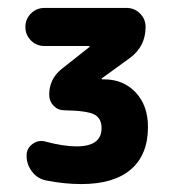

<svg xmlns="http://www.w3.org/2000/svg" viewBox="-20 -750 440 484"><path d="M242 -550Q291 -550 322 -517Q353 -484 353 -430Q353 -360 310 -323Q267 -286 185 -286Q142 -286 97 -295Q75 -299 61 -317Q47 -335 47 -358Q47 -376 62 -387Q77 -398 95 -393Q140 -381 173 -381Q236 -381 236 -427Q236 -452 217.5 -461.5Q199 -471 142 -472Q126 -472 115 -483.5Q104 -495 104 -511Q104 -550 134 -575L206 -632V-633L205 -634H92Q72 -634 58 -648Q44 -662 44 -682Q44 -702 58 -716Q72 -730 92 -730H299Q319 -730 333 -716Q347 -702 347 -682Q347 -634 309 -605L236 -552V-551L237 -550Z"/></svg>

Font: Rounded Mplus 1c Black
Style: Regular
Weight: 900
Version: Version 1.059.20150529